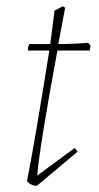

<svg xmlns="http://www.w3.org/2000/svg" viewBox="-20 -592 320 619"><path d="M99 7Q80 7 67 -8Q91 -128 139 -429H70Q70 -444 75 -450H142Q155 -548 156 -558L183 -572L190 -567Q187 -552 168 -450Q217 -450 264 -454L272 -445L269 -429H165Q107 -115 100 -26L221 -115L230 -103Z"/></svg>

Font: Albura ExtraLight
Style: Italic
Weight: 156
Italic angle: -7°
Designer: Mercedes Jáuregui
Foundry: Omnibus-Type Team
Version: Version 1.000